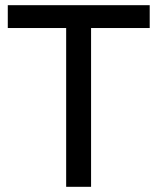

<svg xmlns="http://www.w3.org/2000/svg" viewBox="-20 -720 607 740"><path d="M10 -700H557V-612H331V0H235V-612H10Z"/></svg>

Font: Montserrat arm2
Style: Regular
Weight: 400
Designer: Julieta Ulanovsky
Foundry: Julieta Ulanovsky
Version: Version 6.000